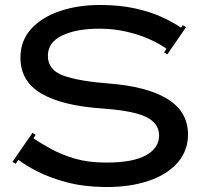

<svg xmlns="http://www.w3.org/2000/svg" viewBox="-20 -740 804 770"><path d="M110 -207 123 -199 114 -185Q146 -164 187 -141.5Q228 -119 281.5 -103.5Q335 -88 405 -88Q514 -88 566 -117.5Q618 -147 618 -196Q618 -245 567 -270.5Q516 -296 389 -305Q229 -316 145.5 -365Q62 -414 62 -509Q62 -576 104 -623Q146 -670 218.5 -695Q291 -720 380 -720Q459 -720 520.5 -706.5Q582 -693 628 -672Q674 -651 706 -629L713 -639L726 -631L651 -522L638 -530L648 -544Q623 -563 581 -582Q539 -601 487 -613Q435 -625 380 -625Q286 -625 229 -597.5Q172 -570 172 -516Q172 -459 235 -436.5Q298 -414 418 -405Q571 -393 652.5 -342.5Q734 -292 734 -200Q734 -136 692.5 -88Q651 -40 575.5 -14.5Q500 11 400 10Q315 9 247.5 -9Q180 -27 131 -52Q82 -77 54 -99L43 -83L30 -91Z"/></svg>

Font: Copperplate CC
Style: Regular
Weight: 400
Designer: indestructible type*
Foundry: Cowboy Collective
Version: Version 1.000